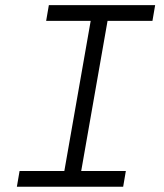

<svg xmlns="http://www.w3.org/2000/svg" viewBox="-20 -713 626 733"><path d="M44.4 0 54.7 -60.1H225.6L326.2 -633.3H156.2L166.5 -693.4H572.3L562 -633.3H390.6L290 -60.1H460.4L450.2 0Z"/></svg>

Font: Cascadia Mono Light
Style: Italic
Weight: 300
Italic angle: -10°
Monospace: yes
Designer: Aaron Bell
Foundry: Saja Typeworks
Version: Version 2404.023; ttfautohint (v1.8.4)